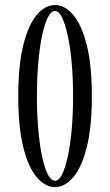

<svg xmlns="http://www.w3.org/2000/svg" viewBox="-20 -731 437 762"><path d="M198.5 11.5Q160 11.5 126.5 -27Q93 -65.5 72.8 -145.2Q52.5 -225 52.5 -349Q52.5 -473.5 72.8 -553.5Q93 -633.5 126.2 -672.2Q159.5 -711 198.5 -711Q237 -711 270.2 -672.2Q303.5 -633.5 324 -553.5Q344.5 -473.5 344.5 -349Q344.5 -225 324 -145.2Q303.5 -65.5 270.2 -27Q237 11.5 198.5 11.5ZM198.5 -13.5Q213.5 -13.5 226.2 -38.8Q239 -64 249 -109.8Q259 -155.5 264.5 -216.5Q270 -277.5 270 -349Q270 -420.5 264.5 -482Q259 -543.5 249 -589.5Q239 -635.5 226.2 -661.5Q213.5 -687.5 198.5 -687.5Q183 -687.5 170 -662Q157 -636.5 147.2 -590.5Q137.5 -544.5 132 -483Q126.5 -421.5 126.5 -349Q126.5 -277 132 -215.8Q137.5 -154.5 147.2 -109Q157 -63.5 170 -38.5Q183 -13.5 198.5 -13.5Z"/></svg>

Font: Imbue 48pt
Style: Regular
Weight: 400
Designer: Tyler Finck
Foundry: Etcetera Type Company
Version: Version 1.102